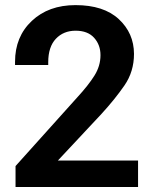

<svg xmlns="http://www.w3.org/2000/svg" viewBox="-20 -746 604 766"><path d="M42 0H530.8V-105.5H210.9L384.8 -291.5Q438.5 -350.1 476.6 -405.3Q514.6 -460.4 514.6 -531.2Q514.2 -613.8 453.9 -669.7Q393.6 -725.6 281.2 -725.6Q173.8 -725.6 106.9 -662.6Q40 -599.6 40 -499.5V-486.8H172.4V-497.6Q172.4 -559.1 202.9 -591.3Q233.4 -623.5 281.7 -623.5Q330.1 -623.5 355.5 -595.2Q380.9 -566.9 380.9 -525.9Q380.9 -482.9 356.9 -444.6Q333 -406.2 288.1 -357.4L42 -83.5Z"/></svg>

Font: Roboto Flex
Style: wght 600 wdth 100 opsz 14.0 GRAD 0.00 slnt 0.00 XTRA 468 XOPQ 96 YOPQ 79 YTLC 514 YTUC 712 YTAS 750 YTDE -203.00 YTFI 738
Weight: 600
Designer: Berlow after Robertson
Foundry: Google
Version: Version 3.100